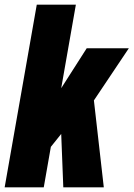

<svg xmlns="http://www.w3.org/2000/svg" viewBox="-53 -805 574 825"><path d="M-33 0 105 -785H273L210 -426L319.5 -597.5H500.5L350.5 -373.5L393 0H219L210 -229.5L165.5 -174L135 0Z"/></svg>

Font: Anybody Condensed ExtraBold
Style: Italic
Weight: 800
Width: 3
Italic angle: -10°
Designer: Tyler Finck
Foundry: Etcetera Type Company
Version: Version 1.010; ttfautohint (v1.8.3) -l 8 -r 50 -G 200 -x 14 